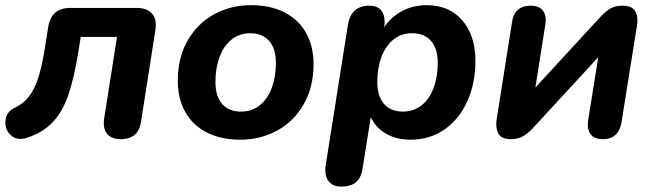

<svg xmlns="http://www.w3.org/2000/svg" viewBox="-27 -520 2478 729"><path d="M368.5 -70.4 417.2 -379.7H279.6L269.6 -317.9Q253.2 -217.4 230.7 -154.8Q208.2 -92.1 171.4 -54.2Q134.6 -16.4 76.4 2.8Q38.1 15.6 14.2 -6.5Q-9.8 -28.7 -6.3 -62.4Q-2.8 -96.1 29.3 -110.9Q60.4 -125.7 81.4 -151.6Q102.4 -177.6 116.8 -220.3Q131.3 -263 141.9 -328.6L156.1 -417.6Q167.5 -490 240.1 -490H491Q531.8 -490 550.6 -467.9Q569.5 -445.7 562.9 -405.2L508.3 -56.6Q498.1 8.4 432.1 8.4Q395.8 8.4 379.3 -12.3Q362.9 -33.1 368.5 -70.4Z M648 -213.5Q648 -301.1 685.5 -366.3Q723 -431.5 786.5 -466Q849.9 -500.4 926.1 -500.4Q999.8 -500.4 1053.3 -472.9Q1106.8 -445.4 1135.2 -394.8Q1163.5 -344.2 1163.5 -276.6Q1163.5 -188.9 1125.9 -123.7Q1088.4 -58.5 1025 -24.1Q961.5 10.4 885.3 10.4Q811.7 10.4 758.1 -17.1Q704.6 -44.6 676.3 -95.2Q648 -145.8 648 -213.5ZM1020.5 -281.2Q1020.5 -335.5 994.9 -364.6Q969.4 -393.8 922.9 -393.8Q882.4 -393.8 852.4 -370Q822.5 -346.2 806.7 -304Q791 -261.8 791 -208.8Q791 -154.6 816.5 -125.4Q842 -96.3 888.5 -96.3Q929 -96.3 959 -120Q988.9 -143.8 1004.7 -186Q1020.5 -228.3 1020.5 -281.2Z M1209.8 106.4 1294.1 -426.4Q1306.4 -498.4 1375.6 -498.4Q1408.7 -498.4 1423.1 -476.7Q1437.5 -454.9 1431.5 -415.4L1423.7 -367.2L1422.8 -403.3Q1450.8 -450.3 1494.8 -475.4Q1538.7 -500.4 1593.9 -500.4Q1677.7 -500.4 1727.9 -443.1Q1778.1 -385.8 1778.1 -288.4Q1778.1 -204.4 1747.7 -136.3Q1717.3 -68.2 1661.5 -28.9Q1605.7 10.4 1531.1 10.4Q1474.5 10.4 1432.8 -16Q1391.1 -42.3 1374.1 -91.9L1383.3 -91.7L1349.6 120.4Q1344 155.5 1324.3 172Q1304.7 188.4 1268.6 188.4Q1235.5 188.4 1219.7 166.7Q1204 145.1 1209.8 106.4ZM1635.1 -281.2Q1635.1 -335.5 1609.5 -364.6Q1584 -393.8 1537.5 -393.8Q1497 -393.8 1467 -369.9Q1437.1 -346 1421.3 -303.9Q1405.6 -261.8 1405.6 -208.8Q1405.6 -154.6 1431.1 -125.4Q1456.7 -96.3 1503.1 -96.3Q1543.7 -96.3 1573.6 -120Q1603.5 -143.8 1619.3 -186Q1635.1 -228.3 1635.1 -281.2Z M1859.1 -68.9 1917.3 -437.1Q1921.9 -467.5 1939.7 -483Q1957.4 -498.4 1987.7 -498.4Q2020.4 -498.4 2034.6 -479.3Q2048.9 -460.1 2043.4 -426L1999.5 -147.5H1968.7L2253.4 -456.5Q2273.1 -477.6 2291.2 -488Q2309.2 -498.4 2335.7 -498.4Q2373.6 -498.4 2385.3 -476.6Q2397.1 -454.8 2391.4 -421.9L2332.5 -53.8Q2327.1 -23.3 2309.3 -7.4Q2291.6 8.4 2262.9 8.4Q2229.4 8.4 2215.2 -10.7Q2200.9 -29.9 2206.3 -64.8L2251 -343.4H2281.9L1997.1 -34.3Q1977.4 -13.2 1958.6 -2.4Q1939.8 8.4 1913.3 8.4Q1874.8 8.4 1864.2 -14.6Q1853.5 -37.6 1859.1 -68.9Z"/></svg>

Font: SN Pro Thin
Style: Italic
Weight: 200
Italic angle: -9°
Designer: Tobias Whetton
Foundry: Supernotes
Version: Version 1.003;Glyphs 3.3 (3324)